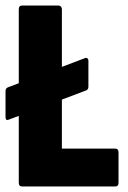

<svg xmlns="http://www.w3.org/2000/svg" viewBox="-20 -675 462 695"><path d="M12 -242Q0 -237 0 -251V-345Q0 -356 9 -359L286 -464Q292 -467 296 -464Q300 -461 300 -455V-361Q300 -350 290 -347ZM61 0Q48 0 48 -13V-642Q48 -655 61 -655H192Q197 -655 200.5 -651Q204 -647 204 -642V-137H397Q409 -137 409 -124V-13Q409 0 397 0Z"/></svg>

Font: Sofia Sans Condensed Black
Style: Regular
Weight: 900
Designer: Botio Nikoltchev, Ani Petrova
Foundry: lettersoup
Version: Version 4.101